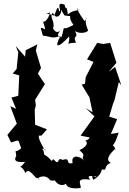

<svg xmlns="http://www.w3.org/2000/svg" viewBox="-20 -981 698 1039"><path d="M329 -108C280 -148 311 -72 268 -120C245 -96 276 -100 261 -109C209 -167 225 -120 215 -167C195 -185 233 -174 225 -166C197 -209 175 -258 203 -246L234 -281L170 -306L168 -387L174 -410L170 -441L223 -526C210 -545 197 -564 185 -583L202 -613L174 -707L182 -741L119 -709L116 -674L65 -732L79 -698L70 -608L49 -583L84 -573L79 -463L42 -453L67 -392L36 -406L71 -312L20 -251L40 -210C92 -225 73 -230 95 -179C57 -145 63 -185 68 -137C48 -104 83 -102 116 -105C74 -50 89 -106 118 -44C133 -80 168 -21 178 -17C191 -33 159 -28 195 -10C164 -13 224 -47 250 -7C265 2 296 -6 270 -19C287 30 340 35 354 -14C319 9 337 48 417 36C419 14 385 -20 469 -9C441 -35 484 -29 501 -26C505 -10 464 -52 485 -8C543 -39 540 -99 511 -71C576 -47 529 -79 580 -100C551 -113 567 -143 605 -177C593 -144 624 -203 559 -201C589 -179 599 -194 622 -263L580 -256L614 -336L571 -350L591 -417L600 -441L623 -537L637 -518L603 -619L568 -592L610 -641L576 -749L539 -743L506 -749C488 -719 469 -690 451 -660L486 -646L444 -564L440 -528L422 -523L464 -454L481 -373L444 -396L491 -351L416 -247L494 -231C437 -243 490 -239 440 -218C451 -219 465 -195 410 -168C455 -131 411 -140 436 -111C415 -137 362 -149 373 -99C329 -85 370 -138 311 -112ZM219 -845C235 -795 206 -848 200 -823C200 -832 207 -807 212 -788C251 -786 258 -768 308 -787C270 -720 295 -718 354 -784C361 -727 320 -747 391 -750C370 -797 409 -767 386 -814C408 -793 469 -806 454 -823C426 -894 467 -895 437 -867C446 -857 394 -922 400 -937C414 -915 386 -936 347 -903C340 -965 335 -919 330 -955C276 -980 319 -912 300 -921C291 -971 281 -899 271 -897C220 -918 203 -892 251 -914C241 -869 211 -853 211 -870ZM328 -898C339 -895 389 -889 360 -901C356 -871 370 -860 381 -840C398 -865 338 -817 326 -830C321 -820 317 -779 309 -779C318 -781 264 -780 320 -827C297 -803 283 -800 267 -827C281 -868 244 -884 266 -913C287 -859 325 -918 306 -937Z"/></svg>

Font: Asimov Aggro
Style: Medium
Weight: 500
Designer: Google
Version: Version 2.000980; 2014